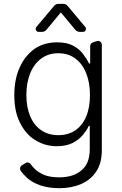

<svg xmlns="http://www.w3.org/2000/svg" viewBox="-20 -776 641 1012"><path d="M193.5 201.3Q152.7 187.5 122.9 161.9Q101.9 142.4 89.5 124.6Q85.6 119 85.6 112.9Q85.6 108 88.1 103.2Q90.6 98.4 94.8 95.5L113.6 84.2Q118.6 80.3 125 80.3Q129.6 80.3 134.1 82.6Q138.5 84.9 141.7 89.1Q150.6 101.6 162.3 113.3Q181.1 132.1 213.4 146.3Q245 158.7 292.3 158.7Q366.5 158.7 408.7 122.2Q453.1 87 453.1 10.3V-112.6H447.8Q443.2 -100.9 435.5 -89.8Q427.9 -78.8 415.8 -63.6Q395.2 -38.7 361.9 -22Q327.4 -5.3 279.5 -5.3Q215.9 -5.3 164.4 -38.7Q115.4 -67.8 84.5 -131Q55.4 -188.9 55.4 -274.1Q55.4 -358 83.5 -419.7Q109.7 -480.5 162.3 -518.8Q213.4 -552.9 280.5 -552.9Q331.7 -552.9 363.6 -536.2Q398.1 -518.1 416.9 -492.5Q438.2 -464.8 449.2 -441.4H455.3V-533Q455.3 -540.1 459.2 -545.3Q463.1 -550.4 470.2 -552.9L489.3 -559.3Q494.3 -560.7 496.4 -560.7Q504.6 -560.7 510.7 -554.5Q516.7 -548.3 516.7 -539.4V14.2Q516.7 84.2 487.6 127.5Q457.7 172.6 407.7 193.9Q356.9 215.9 292.3 215.9Q237.9 215.9 193.5 201.3ZM287.3 -63.6Q339.8 -63.6 377.1 -89.1Q414.4 -114.7 434.3 -162.1Q454.2 -209.5 454.2 -275.2Q454.2 -339.8 434.7 -388.8Q414.8 -439.6 377.3 -467.5Q339.8 -495.4 287.3 -495.4Q235.4 -495.4 197.4 -467.5Q159.4 -439.6 139.2 -389.7Q119 -339.8 119 -275.2Q119 -210.9 139.2 -163.2Q159.4 -115.4 197.4 -89.5Q235.4 -63.6 287.3 -63.6ZM171.5 -633.5 264.9 -744.7Q269.2 -750 275.4 -752.8Q281.6 -755.7 288.7 -755.7H312.9Q327.4 -755.7 336.6 -744.7L429.7 -633.5Q433.2 -629.6 433.2 -623.6Q433.2 -617.5 429 -612.7Q424.7 -608 418 -608H400.2Q393.5 -608 387.1 -611Q380.7 -614 376.4 -619.3L300.8 -710.6L225.1 -619.3Q215.6 -608 201.3 -608H183.6Q176.8 -608 172.4 -612.7Q168 -617.5 168 -623.9Q168 -629.6 171.5 -633.5Z"/></svg>

Font: DeltaSans Light
Style: Regular
Weight: 300
Designer: Rasmus Andersson
Foundry: rsms
Version: Version 3.012